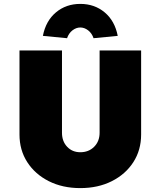

<svg xmlns="http://www.w3.org/2000/svg" viewBox="-20 -959 824 985"><path d="M392 6Q301 6 230.5 -29.5Q160 -65 120 -127Q80 -189 80 -269V-700H298V-278Q298 -234 324.5 -206Q351 -178 392 -178Q435 -178 463 -206Q491 -234 491 -278V-700H704V-269Q704 -189 664 -127Q624 -65 553.5 -29.5Q483 6 392 6ZM324 -763 200 -775Q215 -852 267 -895.5Q319 -939 392 -939Q465 -939 517 -895.5Q569 -852 584 -775L460 -763Q451 -789 432 -803.5Q413 -818 392 -818Q371 -818 352 -803.5Q333 -789 324 -763Z"/></svg>

Font: Lexend Black
Style: Regular
Weight: 900
Designer: Bonnie Shaver-Troup, Thomas Jockin
Foundry: Lexend
Version: Version 1.007; ttfautohint (v1.8.3)